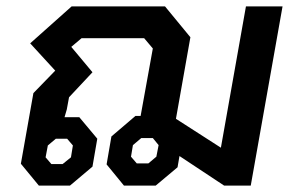

<svg xmlns="http://www.w3.org/2000/svg" viewBox="-20 -578 916 598"><path d="M860 -558 761 0H678L539 -92L533 -57L465 0H366L312 -66L327 -153L402 -217H418L456 -427L429 -459H234L202 -432L268 -353L195 -275L188 -237L181 -213H227L283 -146L268 -59L198 0H101L45 -68L84 -288L152 -358L74 -443L203 -558H494L573 -462L528 -208L668 -118L746 -558ZM474 -126 456 -148H420L394 -126L388 -90L406 -69H442L467 -90ZM154 -146 129 -125 122 -88 140 -67H175L201 -88L207 -125L189 -146Z"/></svg>

Font: Chakra Petch SemiBold
Style: Italic
Weight: 600
Italic angle: -10°
Designer: Katatrad Aksorn Co.,Ltd.
Foundry: Cadson Demak Co.,Ltd.
Version: Version 1.000; ttfautohint (v1.6)